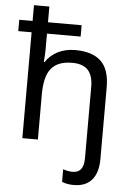

<svg xmlns="http://www.w3.org/2000/svg" viewBox="-64 -807 746 1093"><g transform="rotate(5 309.0 -260.0)"><path d="M398.9 240.2Q359.9 240.2 332 228V155.8Q358.9 166 387.2 166Q450.2 166 450.2 83V-324.2Q450.2 -389.2 421.1 -420.7Q392.1 -452.1 331.1 -452.1Q248.5 -452.1 211.2 -406.5Q173.8 -360.8 173.8 -257.8V0H85V-605H8.8V-669.9H85V-759.8H172.9V-669.9H365.2V-605H172.9V-517.1Q172.9 -487.3 168.9 -442.9H173.8Q197.8 -481 241.7 -503.4Q285.6 -525.9 341.8 -525.9Q439.5 -525.9 488.8 -479.2Q538.1 -432.6 538.1 -330.1V79.1Q538.1 157.2 502.9 198.7Q467.8 240.2 398.9 240.2Z"/></g></svg>

Font: NotoSans
Style: Regular
Weight: 400
Designer: Monotype Design team
Foundry: Monotype Imaging Inc.
Version: Version 1.04; ttfautohint (v1.4.1)